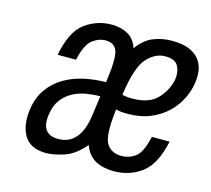

<svg xmlns="http://www.w3.org/2000/svg" viewBox="-86 -650 835 761"><g transform="rotate(15 332.0 -269.5)"><path d="M106.6 -378.3H182.1Q196.3 -442.6 222.1 -462.6Q247.9 -482.6 277.1 -482.6Q313.1 -482.6 323.6 -452.3Q334.1 -422 320.4 -323Q274.3 -323 230.1 -313.2Q186 -303.4 149.6 -281.9Q113.3 -260.3 88.6 -225.7Q63.9 -191.1 56.9 -142.3Q47.1 -74.1 72.9 -32.1Q98.6 10 163 10Q191.7 10 234.7 -3.5Q277.7 -17 318.1 -64.7Q333.6 -23.9 364.7 -6.9Q395.9 10 440.4 10Q505 10 554.4 -26.8Q603.9 -63.6 624.4 -160.7H551.6Q537 -95 511.9 -75.7Q486.7 -56.4 453.7 -56.4Q411.3 -56.4 392.2 -88.7Q373.1 -121 386.6 -229Q400.4 -225.6 411.9 -224.7Q423.4 -223.9 434.4 -223.9Q487.4 -223.9 528 -240.9Q568.6 -258 596.8 -285.4Q625 -312.9 641.4 -346.4Q657.7 -380 662 -413.3Q666 -440.3 661.9 -464.9Q657.7 -489.4 642.7 -508.1Q627.7 -526.9 600.6 -538.1Q573.6 -549.3 531.4 -549.3Q489.4 -549.3 454 -534.7Q418.6 -520.1 390.4 -481Q379.6 -516.1 351.4 -532.7Q323.1 -549.3 282.6 -549.3Q223.4 -549.3 174.6 -513.6Q125.9 -478 106.6 -378.3ZM395.6 -291.3Q411.7 -408.3 445.9 -445.6Q480 -482.9 520.6 -482.9Q561.4 -482.9 573.9 -459.9Q586.4 -436.9 582.3 -406Q575.7 -364.4 542.2 -325.8Q508.7 -287.1 436.4 -287.1Q427.9 -287.1 418.1 -287.9Q408.3 -288.6 395.6 -291.3ZM312.7 -263.1 301 -179.4Q293 -120.3 266.3 -88.4Q239.6 -56.4 194.3 -56.4Q158.7 -56.4 143.4 -77.2Q128 -98 133.9 -139.1Q139 -177.7 157 -201.7Q175 -225.7 200.3 -239.4Q225.6 -253 255.1 -258.1Q284.7 -263.1 312.7 -263.1Z"/></g></svg>

Font: Secuela ExtLt
Style: Italic
Weight: 200
Italic angle: -8°
Designer: Fernando Haro
Foundry: deFharo
Version: Version 1.704